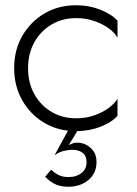

<svg xmlns="http://www.w3.org/2000/svg" viewBox="-20 -490 522 732"><path d="M87 -230Q87 -286 111 -329Q135 -372 176.5 -396.5Q218 -421 270 -421Q307 -421 339 -410Q371 -399 394.5 -382Q418 -365 428 -346V-411Q407 -435 363.5 -452.5Q320 -470 270 -470Q203 -470 150 -439Q97 -408 65.5 -354Q34 -300 34 -230Q34 -161 65.5 -106.5Q97 -52 150 -21Q203 10 270 10Q320 10 363.5 -7Q407 -24 428 -49V-114Q418 -96 394.5 -78.5Q371 -61 339 -50Q307 -39 270 -39Q218 -39 176.5 -63.5Q135 -88 111 -131Q87 -174 87 -230ZM262 -34 188 102Q204 90 223 85.5Q242 81 255 81Q280 81 295 92.5Q310 104 310 128Q310 155 290.5 170Q271 185 242 185Q220 185 206 178.5Q192 172 175 157L152 184Q173 205 193.5 213.5Q214 222 242 222Q270 222 294 211Q318 200 333 179Q348 158 348 128Q348 103 337 87Q326 71 309.5 62.5Q293 54 276 54Q264 54 257.5 56.5Q251 59 242 63L302 -34Z"/></svg>

Font: Jost Light
Style: Regular
Weight: 300
Version: Version 3.710